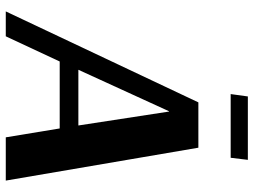

<svg xmlns="http://www.w3.org/2000/svg" viewBox="-124 -732 857 648"><g transform="rotate(90 304.0 -408.5)"><path d="M513 -759H298L306 -817H520ZM479 -650 590 0H444L414 -182H188L103 0H19L326 -650ZM356 -551 216 -245H404L357 -551Z"/></g></svg>

Font: Arsenal SC
Style: Bold Italic
Weight: 700
Italic angle: -9.10001°
Designer: Andrij Shevchenko
Foundry: Stairsfor
Version: Version 2.001; ttfautohint (v1.8.4.7-5d5b)